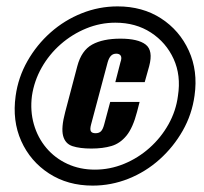

<svg xmlns="http://www.w3.org/2000/svg" viewBox="-20 -611 640 601"><path d="M270 -30Q192 -30 133.5 -68Q75 -106 46.5 -169.5Q18 -233 29 -311Q37 -369 66 -420Q95 -471 138.5 -509.5Q182 -548 236 -569.5Q290 -591 348 -591Q426 -591 484 -553.5Q542 -516 571 -452.5Q600 -389 589 -312Q581 -253 552 -202Q523 -151 479.5 -112Q436 -73 382 -51.5Q328 -30 270 -30ZM277 -80Q324 -80 368 -98Q412 -116 448 -148Q484 -180 507.5 -222Q531 -264 537 -311Q547 -375 523.5 -426.5Q500 -478 452.5 -509Q405 -540 341 -540Q294 -540 250 -522Q206 -504 170 -472.5Q134 -441 110.5 -399.5Q87 -358 80 -311Q74 -264 86 -222Q98 -180 125 -148Q152 -116 191 -98Q230 -80 277 -80ZM266 -146Q230 -146 207 -153.5Q184 -161 177.5 -186Q171 -211 184 -260L222 -404Q235 -453 268.5 -471.5Q302 -490 357 -490Q412 -490 436 -471.5Q460 -453 447 -404L433 -354H341L357 -416Q362 -430 358 -436.5Q354 -443 344 -443Q334 -443 327.5 -436.5Q321 -430 317 -416L265 -221Q261 -206 264.5 -200Q268 -194 279 -194Q290 -194 296 -200Q302 -206 306 -221L325 -292H417L409 -261Q396 -211 376 -186.5Q356 -162 329 -154Q302 -146 266 -146Z"/></svg>

Font: Alumni Sans Thin ExtraBold
Style: Italic
Weight: 800
Italic angle: -8°
Version: Version 1.016